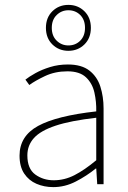

<svg xmlns="http://www.w3.org/2000/svg" viewBox="-20 -754 526 786"><path d="M198 12Q161 12 129.5 -1.5Q98 -15 79 -43.5Q60 -72 60 -117Q60 -197 136 -238.5Q212 -280 374 -298Q375 -337 366.5 -375Q358 -413 332 -437.5Q306 -462 256 -462Q205 -462 164 -442.5Q123 -423 100 -406L84 -428Q99 -440 125 -454.5Q151 -469 185 -479.5Q219 -490 258 -490Q314 -490 346 -465Q378 -440 391 -399Q404 -358 404 -310V0H378L374 -64H372Q335 -34 290.5 -11Q246 12 198 12ZM200 -16Q244 -16 285 -37Q326 -58 374 -98V-272Q269 -260 207.5 -239.5Q146 -219 119 -189Q92 -159 92 -118Q92 -63 124.5 -39.5Q157 -16 200 -16ZM260 -546Q221 -546 194.5 -572Q168 -598 168 -640Q168 -682 194.5 -708Q221 -734 260 -734Q299 -734 325.5 -708Q352 -682 352 -640Q352 -598 325.5 -572Q299 -546 260 -546ZM260 -568Q289 -568 308.5 -587.5Q328 -607 328 -640Q328 -673 308.5 -692.5Q289 -712 260 -712Q232 -712 212 -692.5Q192 -673 192 -640Q192 -607 212 -587.5Q232 -568 260 -568Z"/></svg>

Font: Source Sans 3 ExtraLight ExtraLight
Style: Regular
Weight: 250
Version: Version 3.052;hotconv 1.1.0;makeotfexe 2.6.0